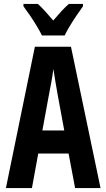

<svg xmlns="http://www.w3.org/2000/svg" viewBox="-20 -954 540 974"><path d="M10 0 157 -717H340L490 0H361L328 -175H174L142 0ZM228 -472 195 -292H306L273 -471Q268 -500 261.5 -537Q255 -574 251 -604Q247 -574 240 -535.5Q233 -497 228 -472ZM193 -774Q183 -794 167 -821Q151 -848 132.5 -875Q114 -902 99 -922V-934H172Q189 -919 209 -897Q229 -875 250 -850Q273 -877 290.5 -896Q308 -915 329 -934H401V-922Q387 -903 369 -876.5Q351 -850 334.5 -822.5Q318 -795 308 -774Z"/></svg>

Font: Noto Sans Mono ExtraCondensed
Style: Bold
Weight: 700
Width: 2
Designer: Monotype Design Team
Foundry: Monotype Imaging Inc.
Version: Version 2.014